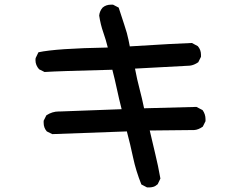

<svg xmlns="http://www.w3.org/2000/svg" viewBox="-20 -774 1040 827"><path d="M168 -245.1Q168 -248 168 -253.9L179.7 -277.3Q205.1 -293.9 233.4 -293.9Q237.3 -293.9 240.2 -293.9L503.9 -303.7Q492.2 -349.6 483.4 -391.1Q474.6 -432.6 463.9 -473.6Q230.5 -467.8 171.9 -463.9L148.4 -475.6Q132.8 -493.2 132.8 -514.6Q132.8 -522.5 133.8 -524.4L145.5 -548.8Q221.7 -565.4 444.3 -569.3Q436.5 -601.6 424.8 -634.8Q413.1 -668 407.2 -707Q409.2 -726.6 421.9 -741.2Q436.5 -753.9 458 -753.9Q460.9 -753.9 466.8 -753.9L491.2 -741.2Q521.5 -649.4 526.4 -631.8Q534.2 -601.6 539.1 -574.2Q742.2 -586.9 806.6 -588.9L832 -575.2Q845.7 -559.6 845.7 -538.1Q845.7 -535.2 845.7 -529.3L834 -505.9Q815.4 -493.2 797.9 -491.2L561.5 -478.5Q570.3 -431.6 581.1 -391.1Q591.8 -350.6 600.6 -307.6L826.2 -313.5L852.5 -299.8Q865.2 -282.2 865.2 -260.7Q865.2 -257.8 865.2 -252L853.5 -228.5Q834 -214.8 816.4 -213.9L625 -211.9Q636.7 -160.2 648.9 -110.4Q661.1 -60.5 670.9 -4.9L659.2 19.5Q649.4 28.3 640.1 30.8Q630.9 33.2 625 33.2Q619.1 33.2 613.3 33.2L588.9 20.5Q565.4 -38.1 553.2 -95.7Q541 -153.3 526.4 -208L205.1 -196.3L181.6 -208Q168 -223.6 168 -245.1Z"/></svg>

Font: JasonHandwriting2
Style: SemiBold
Weight: 600
Version: Version 1.04.7